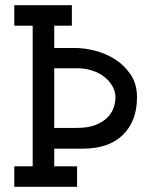

<svg xmlns="http://www.w3.org/2000/svg" viewBox="-20 -720 583 740"><path d="M277 0H35V-79H106V-621H35V-700H257V-621H189V-535H271Q305 -535 346.5 -524.5Q388 -514 424 -491Q460 -468 484 -432Q508 -396 508 -345Q508 -254 454 -200.5Q400 -147 298 -147H189V-79H277ZM189 -457V-227H276Q320 -227 348.5 -238.5Q377 -250 394 -267Q411 -284 418 -305Q425 -326 425 -345Q425 -367 413.5 -387.5Q402 -408 382.5 -423.5Q363 -439 335.5 -448Q308 -457 277 -457Z"/></svg>

Font: Josefin Slab
Style: Bold
Weight: 700
Designer: Santiago Orozco
Foundry: Typemade
Version: Version 2.000